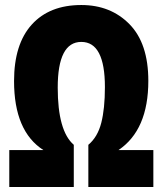

<svg xmlns="http://www.w3.org/2000/svg" viewBox="-20 -745 650 765"><path d="M398 -398Q398 -312 383.5 -255.5Q369 -199 332 -168V0H591V-147H452Q571 -227 571 -423Q571 -572 496 -648.5Q421 -725 304 -725Q177 -725 106.5 -647Q36 -569 36 -422Q36 -222 153 -147H17V0H274V-168Q210 -223 210 -396Q210 -578 304 -578Q398 -578 398 -398Z"/></svg>

Font: Noto Sans Display Condensed Black
Style: Regular
Weight: 900
Width: 3
Designer: Monotype Design team
Foundry: Monotype Imaging Inc.
Version: 1.000